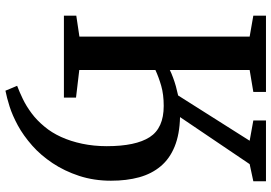

<svg xmlns="http://www.w3.org/2000/svg" viewBox="-166 -617 998 706"><g transform="rotate(90 333.0 -264.0)"><path d="M313.5 215 295.5 172Q318 163.5 344 151Q370 138.5 396.2 119Q422.5 99.5 445.5 71.5Q467.5 45.5 483.5 10.5Q499.5 -24.5 508.5 -67.2Q517.5 -110 517.5 -157.5Q517.5 -264 484.2 -315.5Q451 -367 369.5 -367Q327.5 -367 295.5 -357.8Q263.5 -348.5 237.5 -336.5V-56.5L339 -44.5V0H37.5V-45.5L114.5 -57V-683L37.5 -696.5V-743H318V-696.5L237.5 -683V-389.5Q249.5 -395.5 265 -401.2Q280.5 -407 297.5 -411.8Q314.5 -416.5 331 -420L497.5 -683L423 -696.5V-743H646.5V-696.5L583.5 -683L410.5 -427Q474 -425.5 518.8 -407.2Q563.5 -389 591.2 -356Q619 -323 631.8 -277Q644.5 -231 644.5 -173Q644.5 -110.5 626.8 -56.2Q609 -2 579.8 41.8Q550.5 85.5 516 116Q478 149.5 441 169.5Q404 189.5 371.5 199.8Q339 210 313.5 215Z"/></g></svg>

Font: Merriweather 48pt SemiBold
Style: Regular
Weight: 600
Version: Version 2.100